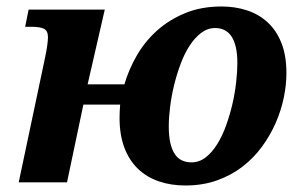

<svg xmlns="http://www.w3.org/2000/svg" viewBox="-20 -566 949 596"><path d="M351.1 -200.2Q351.1 -210 351.6 -220.2Q352.1 -230.5 353 -241.2H238.8L188 0H38.1L120.1 -388.2Q124.5 -408.7 126.7 -425.3Q128.9 -441.9 128.9 -450.2Q128.9 -470.2 116.7 -476.6Q104.5 -482.9 76.2 -482.9H58.1L68.8 -536.1H305.2L252 -304.2H366.2Q379.4 -349.6 404.3 -393.1Q429.2 -436.5 466.8 -470.5Q504.4 -504.4 554.4 -525.1Q604.5 -545.9 668 -545.9Q709 -545.9 745.6 -534.2Q782.2 -522.5 809.8 -497.6Q837.4 -472.7 853.3 -433.3Q869.1 -394 869.1 -338.9Q869.1 -303.2 861.1 -263.7Q853 -224.1 836.2 -185.3Q819.3 -146.5 793.7 -111.3Q768.1 -76.2 733.2 -49.1Q698.2 -22 653.8 -6.1Q609.4 9.8 555.2 9.8Q510.3 9.8 472.7 -3.2Q435.1 -16.1 408 -42.2Q380.9 -68.4 366 -107.9Q351.1 -147.5 351.1 -200.2ZM574.2 -62Q598.6 -62 618.7 -77.6Q638.7 -93.3 654.5 -118.9Q670.4 -144.5 682.1 -177.2Q693.8 -210 701.7 -244.1Q709.5 -278.3 713.1 -311.3Q716.8 -344.2 716.8 -370.1Q716.8 -399.4 711.9 -420.2Q707 -440.9 698 -453.9Q689 -466.8 676.3 -472.9Q663.6 -479 647.9 -479Q624.5 -479 604.7 -464.1Q585 -449.2 568.8 -424.6Q552.7 -399.9 540.8 -367.9Q528.8 -335.9 520.5 -302Q512.2 -268.1 508.1 -234.6Q503.9 -201.2 503.9 -173.8Q503.9 -143.6 508.8 -122.3Q513.7 -101.1 522.7 -87.6Q531.7 -74.2 544.9 -68.1Q558.1 -62 574.2 -62Z"/></svg>

Font: Droid Serif
Style: Bold Italic
Weight: 700
Italic angle: -12°
Designer: Monotype Design team
Foundry: Monotype Imaging Inc.
Version: Version 1.03